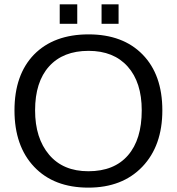

<svg xmlns="http://www.w3.org/2000/svg" viewBox="-20 -857 818 887"><path d="M730 -347.2Q730 -183.6 637.7 -86.9Q545.4 9.8 388.2 9.8Q229 9.8 137.9 -86.2Q46.9 -182.1 46.9 -347.2Q46.9 -511.7 137.2 -605Q229 -698.2 389.2 -698.2Q547.9 -698.2 638.9 -605Q730 -511.7 730 -347.2ZM634.8 -347.2Q634.8 -476.6 570.1 -549.3Q505.4 -622.1 389.2 -622.1Q271.5 -622.1 206.8 -550.3Q142.1 -478.5 142.1 -347.2Q142.1 -218.8 207 -142.1Q271.5 -65.9 388.2 -65.9Q507.3 -65.9 571 -139.2Q634.8 -212.4 634.8 -347.2ZM527.8 -747.1H449.2V-836.9H527.8ZM336.9 -747.1H255.9V-836.9H336.9Z"/></svg>

Font: Libra Sans Modern
Style: Regular
Weight: 400
Foundry: Stefan Peev, Context Ltd
Version: Version 1.000